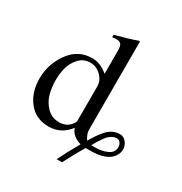

<svg xmlns="http://www.w3.org/2000/svg" viewBox="-191 -822 1052 1112"><g transform="rotate(30 335.5 -266.5)"><path d="M424 -681V-90Q424 -65 446 -31Q463 -59 473.5 -75Q484 -91 503.5 -114Q523 -137 545.5 -148Q568 -159 593 -159Q618 -159 635 -138Q652 -117 652 -91Q652 -54 621 -26Q580 10 494 10H460Q421 74 383 150H347Q380 82 424 6Q398 0 376 -17.5Q354 -35 347 -60Q294 10 212 10Q124 10 75.5 -52.5Q27 -115 27 -205Q27 -302 84 -381Q141 -460 235 -460Q289 -460 340 -417V-573Q340 -603 330.5 -614Q321 -625 298 -625Q292 -625 272 -623V-639Q358 -661 419 -683ZM480 -20H506Q549 -20 585.5 -36Q622 -52 622 -89Q622 -104 613 -116.5Q604 -129 589 -129Q571 -129 554 -118.5Q537 -108 522 -87.5Q507 -67 499.5 -54.5Q492 -42 480 -20ZM340 -102V-332Q340 -372 309 -402Q278 -432 238 -432Q193 -432 163.5 -400Q134 -368 123.5 -328.5Q113 -289 113 -245Q113 -197 124.5 -153.5Q136 -110 169 -76Q202 -42 251 -42Q297 -42 325 -74Q340 -92 340 -102Z"/></g></svg>

Font: STIX MathJax Latin
Style: Regular
Weight: 400
Designer: MicroPress Inc., with final additions and corrections provided by Coen Hoffman, Elsevier (retired)
Version: Version 1.1.1